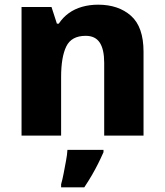

<svg xmlns="http://www.w3.org/2000/svg" viewBox="-20 -579 703 820"><path d="M399 -559Q486 -559 539.5 -511.5Q593 -464 593 -358V0H425V-311Q425 -368 406 -397Q387 -426 346 -426Q285 -426 263 -380.5Q241 -335 241 -250V0H72V-549H200L223 -478H231Q249 -505 274 -523Q299 -541 331 -550Q363 -559 399 -559ZM422 71Q411 96 399 120Q387 144 372.5 169Q358 194 340 221H241V208Q247 187 252 160.5Q257 134 262 107.5Q267 81 268 61H422Z"/></svg>

Font: Noto Sans Devanagari ExtraBold
Style: Regular
Weight: 800
Version: Version 2.003